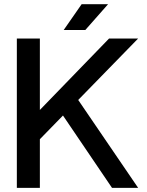

<svg xmlns="http://www.w3.org/2000/svg" viewBox="-20 -909 712 929"><path d="M172.9 -235.4V0H61.5V-722.7H172.9V-377L507.8 -722.7H648.4L358.4 -425.3L648.4 0H522L284.7 -350.1ZM392.6 -763.7H288.1L375 -888.7H502.9Z"/></svg>

Font: Giphurs Medium
Style: Regular
Weight: 500
Version: Version 0.920; ttfautohint (v1.8.4.7-5d5b)